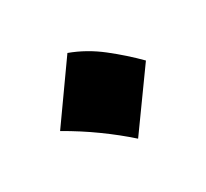

<svg xmlns="http://www.w3.org/2000/svg" viewBox="-68 -539 476 444"><g transform="rotate(-30 170.0 -317.5)"><path d="M148.4 -444.3Q190.9 -428.7 228.3 -399.4Q265.6 -370.1 296.9 -338.4L190.9 -190.9Q159.2 -219.2 122.3 -245.8Q85.4 -272.5 43.5 -296.4Z"/></g></svg>

Font: Pinar DS4 ExtraBold
Style: Regular
Weight: 800
Designer: Amin Abedi
Version: Version 3.000